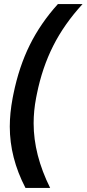

<svg xmlns="http://www.w3.org/2000/svg" viewBox="-20 -720 425 942"><path d="M28 -99Q28 -164 42 -239L46 -259Q73 -392 126 -499Q179 -606 264 -700H385Q295 -602 241 -495Q187 -388 161 -259L157 -239Q145 -176 145 -115Q145 39 226 202H105Q28 54 28 -99Z"/></svg>

Font: Bai Jamjuree SemiBold
Style: Italic
Weight: 600
Italic angle: -10°
Version: Version 1.000; ttfautohint (v1.6)